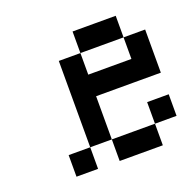

<svg xmlns="http://www.w3.org/2000/svg" viewBox="-91 -553 643 643"><g transform="rotate(-20 231.0 -231.0)"><path d="M76.9 -76.9H153.8V0H76.9ZM230.8 -76.9H307.7V0H230.8ZM307.7 -76.9H384.6V0H307.7ZM153.8 -153.8H230.8V-76.9H153.8ZM153.8 -230.8H230.8V-153.8H153.8ZM153.8 -307.7H230.8V-230.8H153.8ZM153.8 -384.6H230.8V-307.7H153.8ZM230.8 -461.5H307.7V-384.6H230.8ZM307.7 -461.5H384.6V-384.6H307.7ZM384.6 -384.6H461.5V-307.7H384.6ZM384.6 -307.7H461.5V-230.8H384.6ZM307.7 -307.7H384.6V-230.8H307.7ZM230.8 -307.7H307.7V-230.8H230.8ZM384.6 -153.8H461.5V-76.9H384.6Z"/></g></svg>

Font: Jacquarda Bastarda 9
Style: Regular
Weight: 400
Designer: Sarah Cadigan-Fried
Version: Version 1.000; ttfautohint (v1.8.4.7-5d5b)